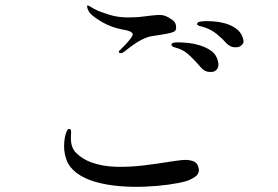

<svg xmlns="http://www.w3.org/2000/svg" viewBox="-20 -729 1040 719"><path d="M622 -562Q623 -569 636 -570Q649 -571 660 -570Q667 -570 686.5 -568Q706 -566 729 -559Q752 -552 771 -538.5Q790 -525 796 -501Q803 -474 785 -463Q776 -458 760 -460Q744 -462 730 -479Q716 -496 693.5 -518Q671 -540 649 -547Q641 -549 631.5 -552.5Q622 -556 622 -562ZM718 -639Q718 -646 729.5 -648Q741 -650 754 -650Q760 -650 779 -649Q798 -648 821 -642Q844 -636 863.5 -622.5Q883 -609 890 -585Q894 -572 889.5 -565.5Q885 -559 880 -556Q872 -551 857 -552Q842 -553 828 -567Q813 -584 793 -600.5Q773 -617 750 -625Q742 -628 730 -631Q718 -634 718 -639ZM446 -536Q438 -530 433 -530Q428 -530 426 -532Q424 -535 426.5 -538.5Q429 -542 432 -544Q453 -564 465.5 -580Q478 -596 477 -601Q476 -613 436 -619Q396 -627 363 -646Q330 -665 317 -680Q311 -687 308 -696Q305 -705 307 -708Q309 -710 317.5 -704.5Q326 -699 340 -692Q351 -686 388.5 -674Q426 -662 473 -664Q496 -664 520.5 -667.5Q545 -671 565.5 -672.5Q586 -674 597 -670Q609 -666 625.5 -654.5Q642 -643 639 -620Q638 -611 621 -606.5Q604 -602 583 -599Q564 -596 548 -593.5Q532 -591 509 -579.5Q486 -568 446 -536ZM266 -82Q239 -103 229.5 -129Q220 -155 220 -181Q220 -207 226 -226.5Q232 -246 238 -246Q244 -246 245.5 -242Q247 -238 246 -225Q242 -179 265 -156.5Q288 -134 319 -122Q362 -106 413 -104.5Q464 -103 517.5 -109.5Q571 -116 620 -124Q638 -127 661 -129.5Q684 -132 702 -126Q720 -120 724 -99Q728 -79 710.5 -67Q693 -55 675 -50Q650 -43 610 -37.5Q570 -32 523 -30Q476 -28 427.5 -32Q379 -36 337 -48Q295 -60 266 -82Z"/></svg>

Font: Shippori Mincho TTF
Style: Regular
Weight: 400
Version: Version 2.100